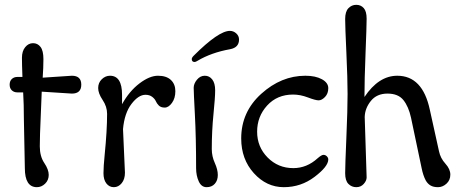

<svg xmlns="http://www.w3.org/2000/svg" viewBox="-20 -770 1922 796"><path d="M278 -382Q273 -382 153 -390Q153 -377 149 -291Q145 -205 145 -163.5Q145 -122 163.5 -94.5Q182 -67 182 -45Q182 -23 167 -8.5Q152 6 133 6Q83 6 83 -73L79 -276Q79 -338 76 -387H52Q38 -387 29 -395.5Q20 -404 20 -419Q20 -434 29 -442.5Q38 -451 52 -451H73Q71 -503 71 -530.5Q71 -558 84.5 -574.5Q98 -591 117 -591Q136 -591 148 -575.5Q160 -560 160 -525Q160 -490 157 -448L278 -456Q317 -456 317 -419Q317 -382 278 -382Z M490 -235 498 -54Q498 -27 484.5 -10.5Q471 6 452 6Q433 6 421 -9.5Q409 -25 409 -52Q409 -79 414 -129Q424 -229 424 -298Q424 -328 405.5 -355.5Q387 -383 387 -405Q387 -427 402 -441.5Q417 -456 436 -456Q486 -456 486 -377V-338Q516 -392 558 -424Q600 -456 635 -456Q670 -456 688.5 -438.5Q707 -421 707 -392Q707 -363 693 -343.5Q679 -324 663 -324Q647 -324 638.5 -332.5Q630 -341 626 -350.5Q622 -360 611 -368.5Q600 -377 583 -377Q554 -377 525 -339Q496 -301 490 -235Z M775 -525Q775 -531 783 -539Q886 -642 933 -642Q948 -642 959.5 -631.5Q971 -621 971 -606Q971 -573 934 -566Q856 -552 799 -518Q791 -513 787 -513Q775 -513 775 -525ZM793 -73Q793 -199 788 -294Q783 -389 783 -406Q783 -423 796.5 -439.5Q810 -456 829 -456Q848 -456 860 -440.5Q872 -425 872 -395.5Q872 -366 865 -296.5Q858 -227 858 -152Q858 -122 870.5 -94.5Q883 -67 883 -44.5Q883 -22 870.5 -8Q858 6 836.5 6Q815 6 804 -18Q793 -42 793 -73Z M1195 -378Q1129 -378 1087.5 -332.5Q1046 -287 1046 -224Q1046 -161 1089.5 -117Q1133 -73 1196 -73Q1252 -73 1297 -114Q1313 -128 1321 -128Q1329 -128 1335 -122Q1341 -116 1341 -109Q1341 -80 1284.5 -37Q1228 6 1156.5 6Q1085 6 1032.5 -52Q980 -110 980 -196Q980 -306 1063 -381Q1146 -456 1246 -456Q1288 -456 1314.5 -441.5Q1341 -427 1341 -404.5Q1341 -382 1327.5 -368Q1314 -354 1301 -354Q1288 -354 1256.5 -366Q1225 -378 1195 -378Z M1745 -22Q1734 -43 1728 -73L1684 -282Q1674 -328 1652.5 -355Q1631 -382 1586.5 -382Q1542 -382 1517.5 -351.5Q1493 -321 1492 -285Q1500 -48 1500 -34.5Q1500 -21 1488 -7.5Q1476 6 1457 6Q1438 6 1424.5 -7.5Q1411 -21 1411 -52Q1411 -83 1416 -199.5Q1421 -316 1421 -380Q1421 -444 1416 -552Q1411 -660 1411 -691Q1411 -722 1424.5 -736Q1438 -750 1457 -750Q1476 -750 1488 -736.5Q1500 -723 1500 -692.5Q1500 -662 1495.5 -550.5Q1491 -439 1491 -368Q1550 -456 1627 -456Q1732 -456 1762 -315L1800 -143Q1806 -114 1826.5 -91.5Q1847 -69 1847 -46Q1847 -23 1831 -8.5Q1815 6 1796 6Q1777 6 1765 -1Q1753 -8 1745 -22Z"/></svg>

Font: Macondo Swash Caps
Style: Regular
Weight: 400
Designer: John Vargas Beltran
Foundry: John Vargas Beltran
Version: Version 2.001